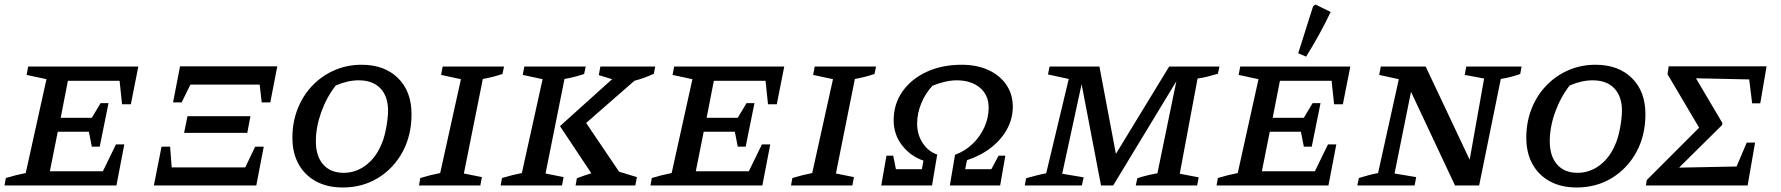

<svg xmlns="http://www.w3.org/2000/svg" viewBox="-24 -822 7892 851"><path d="M-4 0 2 -33Q25 -40 47 -45.5Q69 -51 90 -55L182 -471L94 -490L101 -527H589L556 -360H517L506 -464H277L245 -300H383L422 -365H457L418 -172H383L370 -238H232L197 -63H432L490 -182H527L492 0Z M743 -368 774 -528H1205L1174 -368H1136L1127 -447H820L781 -368ZM792 -233 807 -307H1086L1072 -233ZM658 0 692 -172H730L737 -80H1063L1107 -172H1145L1112 0Z M1495 9Q1427 9 1377 -18Q1327 -45 1299.5 -94.5Q1272 -144 1272 -212Q1272 -280 1295 -339Q1318 -398 1360 -442Q1402 -486 1458 -510.5Q1514 -535 1579 -535Q1680 -535 1740 -476Q1800 -417 1800 -316Q1800 -222 1760.5 -149Q1721 -76 1652 -33.5Q1583 9 1495 9ZM1499 -56Q1553 -56 1597.5 -89.5Q1642 -123 1667 -183Q1676 -203 1682.5 -230.5Q1689 -258 1692.5 -285Q1696 -312 1696 -331Q1696 -395 1662 -430.5Q1628 -466 1566 -466Q1517 -466 1464 -443Q1423 -390 1399.5 -324Q1376 -258 1376 -196Q1376 -130 1408.5 -93Q1441 -56 1499 -56Z M1833 0 1839 -33Q1862 -40 1884 -45.5Q1906 -51 1927 -55L2019 -471L1931 -490L1938 -527H2210L2203 -494Q2178 -486 2158.5 -481Q2139 -476 2116 -472L2032 -53L2112 -37L2105 0Z M2195 0 2201 -33Q2224 -40 2246 -45.5Q2268 -51 2289 -55L2381 -471L2293 -490L2300 -527H2572L2565 -494Q2540 -486 2520.5 -481Q2501 -476 2478 -472L2394 -53L2474 -37L2467 0ZM2527 0 2533 -32Q2567 -45 2597 -54L2458 -263L2689 -471L2630 -489L2637 -527H2880L2874 -495Q2830 -475 2788 -464L2574 -277L2720 -61L2799 -37L2792 0Z M2859 0 2865 -33Q2888 -40 2910 -45.5Q2932 -51 2953 -55L3045 -471L2957 -490L2964 -527H3452L3419 -360H3380L3369 -464H3140L3108 -300H3246L3285 -365H3320L3281 -172H3246L3233 -238H3095L3060 -63H3295L3353 -182H3390L3355 0Z M3482 0 3488 -33Q3511 -40 3533 -45.5Q3555 -51 3576 -55L3668 -471L3580 -490L3587 -527H3859L3852 -494Q3827 -486 3807.5 -481Q3788 -476 3765 -472L3681 -53L3761 -37L3754 0Z M3882 0 3905 -132H3935L3947 -72H4062L4069 -110Q4011 -130 3974 -178Q3937 -226 3937 -289Q3937 -361 3976 -416.5Q4015 -472 4083 -503.5Q4151 -535 4239 -535Q4306 -535 4357 -511.5Q4408 -488 4436.5 -446Q4465 -404 4465 -349Q4465 -296 4439.5 -249.5Q4414 -203 4368.5 -167.5Q4323 -132 4262 -112L4254 -72H4370L4402 -132H4432L4409 0H4186L4209 -136Q4253 -152 4286.5 -184Q4320 -216 4339 -258Q4358 -300 4358 -345Q4358 -401 4319 -433.5Q4280 -466 4216 -466Q4169 -466 4109 -442Q4078 -409 4059.5 -364.5Q4041 -320 4041 -274Q4041 -225 4066 -187.5Q4091 -150 4130 -137L4107 0Z M4518 0 4524 -32Q4549 -39 4570.5 -44.5Q4592 -50 4613 -54L4713 -472L4621 -492L4628 -527H4849L4922 -140L5158 -527H5381L5374 -495Q5349 -488 5328 -482.5Q5307 -477 5284 -474L5205 -52L5289 -36L5282 0H5010L5017 -32Q5038 -39 5060.5 -44.5Q5083 -50 5106 -54L5190 -462L4910 0H4856L4770 -449L4684 -52L4779 -36L4771 0Z M5368 0 5374 -33Q5397 -40 5419 -45.5Q5441 -51 5462 -55L5554 -471L5466 -490L5473 -527H5961L5928 -360H5889L5878 -464H5649L5617 -300H5755L5794 -365H5829L5790 -172H5755L5742 -238H5604L5569 -63H5804L5862 -182H5899L5864 0ZM5765 -571 5730 -586 5796 -794 5806 -802 5874 -769Q5851 -721 5824 -671.5Q5797 -622 5765 -571Z M6475 -527H6720L6714 -494Q6694 -487 6675.5 -482Q6657 -477 6628 -472L6532 0H6425L6230 -415L6157 -53L6253 -37L6246 0H5992L5999 -33Q6021 -40 6042 -45.5Q6063 -51 6084 -55L6176 -471L6089 -490L6096 -527H6295L6490 -114L6554 -474L6468 -490Z M6964 9Q6896 9 6846 -18Q6796 -45 6768.5 -94.5Q6741 -144 6741 -212Q6741 -280 6764 -339Q6787 -398 6829 -442Q6871 -486 6927 -510.5Q6983 -535 7048 -535Q7149 -535 7209 -476Q7269 -417 7269 -316Q7269 -222 7229.5 -149Q7190 -76 7121 -33.5Q7052 9 6964 9ZM6968 -56Q7022 -56 7066.5 -89.5Q7111 -123 7136 -183Q7145 -203 7151.5 -230.5Q7158 -258 7161.5 -285Q7165 -312 7165 -331Q7165 -395 7131 -430.5Q7097 -466 7035 -466Q6986 -466 6933 -443Q6892 -390 6868.5 -324Q6845 -258 6845 -196Q6845 -130 6877.5 -93Q6910 -56 6968 -56Z M7271 0 7275 -24 7507 -256 7367 -493 7372 -528H7806L7778 -364H7742L7729 -470L7493 -475L7610 -277L7609 -268L7418 -79L7673 -84L7718 -190H7755L7722 0Z"/></svg>

Font: Piazzolla SC Medium
Style: Italic
Weight: 500
Italic angle: -11.3°
Designer: Juan Pablo del Peral
Foundry: Huerta Tipografica
Version: Version 1.330